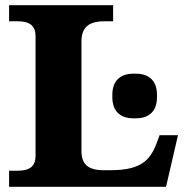

<svg xmlns="http://www.w3.org/2000/svg" viewBox="-20 -720 723 740"><path d="M294 -137V-560C294 -614 321 -638 383 -638H416V-700H15V-638H48C96 -638 117 -620 117 -580V-120C117 -80 96 -62 48 -62H15V0H620L666 -199H595L589 -182C563 -109 533 -64 406 -64H379C320 -64 294 -87 294 -137ZM413 -345C413 -293 442 -264 494 -264H504C556 -264 585 -293 585 -345V-355C585 -407 556 -436 504 -436H494C442 -436 413 -407 413 -355Z"/></svg>

Font: LT Superior Serif ExtraBold
Style: Regular
Weight: 800
Designer: Daniel Lyons
Foundry: LyonsType
Version: Version 2.120;FEAKit 1.0